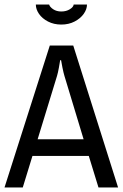

<svg xmlns="http://www.w3.org/2000/svg" viewBox="-21 -832 544 852"><path d="M251 -723Q218 -723 192 -736.5Q166 -750 152 -770.5Q138 -791 138 -812H197Q200 -801 215 -791Q230 -781 251 -781Q273 -781 289 -791Q305 -801 306 -812H365Q365 -791 350.5 -770.5Q336 -750 310 -736.5Q284 -723 251 -723ZM416 0 373 -140H123L80 0H-1L200 -630H304L503 0ZM232 -495 146 -214H350L265 -495Q261 -508 256 -532.5Q251 -557 250 -565H246Q245 -557 240.5 -532.5Q236 -508 232 -495Z"/></svg>

Font: Pragati Narrow
Style: Regular
Weight: 400
Designer: Hector Gatti, Marcela Romero, Pablo Cosgaya and Nicolas Silva
Foundry: Omnibus-Type
Version: Version 1.010; ttfautohint (v1.3)